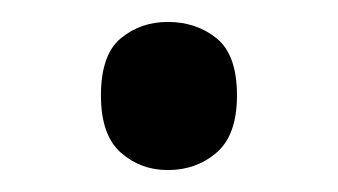

<svg xmlns="http://www.w3.org/2000/svg" viewBox="-20 -440 308 175"><path d="M72 -353Q72 -390 90 -405Q108 -420 133 -420Q159 -420 177.5 -405Q196 -390 196 -353Q196 -317 177.5 -301Q159 -285 133 -285Q108 -285 90 -301Q72 -317 72 -353Z"/></svg>

Font: Noto Sans Multani
Style: Regular
Weight: 400
Designer: Monotype Design Team
Foundry: Monotype Imaging Inc.
Version: Version 2.002; ttfautohint (v1.8.4.7-5d5b)